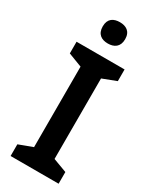

<svg xmlns="http://www.w3.org/2000/svg" viewBox="-233 -1047 837 1039"><g transform="rotate(30 185.0 -527.5)"><path d="M186 -989C147 -989 116 -972 116 -923C116 -874 147 -856 186 -856C224 -856 256 -874 256 -923C256 -972 224 -989 186 -989ZM335 -66V-139L249 -171V-674L335 -707V-780H35V-707L121 -674V-171L35 -139V-66Z"/></g></svg>

Font: Noto Sans Malayalam UI SemiBold
Style: Regular
Weight: 600
Designer: Jelle Bosma - Monotype Design Team
Foundry: Monotype Imaging Inc.
Version: Version 2.104